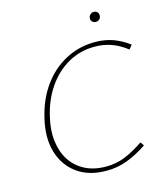

<svg xmlns="http://www.w3.org/2000/svg" viewBox="-120 -911 875 1010"><g transform="rotate(-15 317.0 -406.5)"><path d="M336 6Q239 6 175.5 -40.5Q112 -87 89 -166.5Q66 -246 91 -348Q113 -443 164 -514Q215 -585 288.5 -624.5Q362 -664 449 -664Q505 -664 549.5 -647.5Q594 -631 634 -601L616 -579Q578 -609 535.5 -625Q493 -641 441 -641Q363 -641 297.5 -604Q232 -567 186 -500.5Q140 -434 120 -346Q103 -276 110.5 -215.5Q118 -155 147 -110.5Q176 -66 224.5 -41Q273 -16 339 -16Q395 -16 443.5 -36Q492 -56 545 -92L559 -72Q500 -33 447 -13.5Q394 6 336 6ZM483 -765Q475 -765 469 -768.5Q463 -772 459.5 -778.5Q456 -785 457 -793Q458 -804 466.5 -811.5Q475 -819 485 -819Q494 -819 500 -815Q506 -811 509 -804.5Q512 -798 511 -790Q510 -779 502 -772Q494 -765 483 -765Z"/></g></svg>

Font: Ysabeau Infant Thin
Style: Italic
Weight: 250
Italic angle: -12°
Designer: Christian Thalmann (Catharsis Fonts)
Version: Version 2.001;gftools[0.9.30]; featfreeze: ss01,ss02,lnum